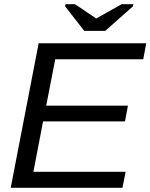

<svg xmlns="http://www.w3.org/2000/svg" viewBox="-20 -894 716 914"><path d="M563 0H31L164 -688H676L662 -612H243L200 -391H589L575 -316H185L139 -76H578ZM613 -864 481 -747H381L290 -864L292 -874H337L438 -806L559 -874H615Z"/></svg>

Font: Libra Sans
Style: Italic
Weight: 400
Italic angle: -12°
Foundry: Context Ltd
Version: Version 1.002